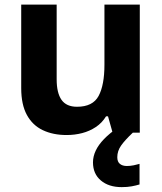

<svg xmlns="http://www.w3.org/2000/svg" viewBox="-20 -566 690 819"><path d="M264.2 10Q206.3 10 162.5 -10.8Q118.7 -31.6 94.6 -75.8Q70.5 -120.1 70.5 -189.9V-546.4H221.7V-227.6Q221.7 -169.7 242.4 -140.1Q263.2 -110.6 308.4 -110.6Q376 -110.6 400.7 -156.9Q425.5 -203.3 425.5 -289.9V-546.4H576.3V0H460.4L440.7 -69.8H432.4Q415.4 -41.8 388.7 -24.1Q362 -6.4 330.3 1.8Q298.6 10 264.2 10ZM480.3 104.4Q480.3 124 491.4 133Q502.5 142.1 521.1 142.1Q535.6 142.1 550.8 139Q565.9 135.9 575.2 133V220.8Q559.9 225.4 541.7 228.8Q523.4 232.2 499.1 232.2Q443.7 232.2 410.2 203.8Q376.6 175.5 376.6 126.6Q376.6 101.3 388.4 76.4Q400.1 51.5 423.8 27.1Q447.4 2.7 482 -21.1L546.5 0Q512.5 32 496.4 55.1Q480.3 78.3 480.3 104.4Z"/></svg>

Font: Noto Sans Symbols
Style: Regular
Weight: 400
Designer: Monotype Design Team
Foundry: Monotype Imaging Inc.
Version: Version 2.002